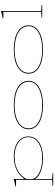

<svg xmlns="http://www.w3.org/2000/svg" viewBox="1228 -2012 985 3480"><g transform="rotate(-90 1720.0 -272.5)"><path d="M90 200V190L200 180V-474H80V-484L214 -515V-339L225 -333Q251 -369 287.5 -401.5Q324 -434 373 -459.5Q422 -485 484 -500Q546 -515 622 -515Q725 -515 807.5 -483.5Q890 -452 938.5 -393Q987 -334 987 -251Q987 -168 937.5 -108Q888 -48 799 -16.5Q710 15 592 15Q507 15 431 -2Q355 -19 298.5 -52Q242 -85 214 -131V180L324 190V200ZM592 0Q706 0 791.5 -30Q877 -60 925 -116.5Q973 -173 973 -251Q973 -329 926.5 -385Q880 -441 800.5 -470.5Q721 -500 622 -500Q533 -500 464.5 -480.5Q396 -461 346.5 -428.5Q297 -396 264.5 -357.5Q232 -319 214 -280V-190Q214 -160 237.5 -126.5Q261 -93 308 -64.5Q355 -36 426 -18Q497 0 592 0Z M1553 -515Q1654 -515 1735.5 -497Q1817 -479 1875 -444Q1933 -409 1964 -359Q1995 -309 1994 -246Q1994 -185 1962.5 -136.5Q1931 -88 1873 -54Q1815 -20 1734 -2.5Q1653 15 1553 15Q1454 15 1374 -2.5Q1294 -20 1236.5 -54Q1179 -88 1148 -136.5Q1117 -185 1117 -246Q1117 -309 1148 -359Q1179 -409 1236.5 -444Q1294 -479 1374 -497Q1454 -515 1553 -515ZM1555 -500Q1428 -500 1333 -470Q1238 -440 1185.5 -383Q1133 -326 1133 -246Q1133 -188 1163 -142.5Q1193 -97 1248.5 -65Q1304 -33 1381 -16.5Q1458 0 1553 0Q1649 0 1727 -16.5Q1805 -33 1861.5 -65Q1918 -97 1948 -142.5Q1978 -188 1978 -246Q1978 -306 1948 -353Q1918 -400 1862 -433Q1806 -466 1728.5 -483Q1651 -500 1555 -500Z M2560 -515Q2661 -515 2742.5 -497Q2824 -479 2882 -444Q2940 -409 2971 -359Q3002 -309 3001 -246Q3001 -185 2969.5 -136.5Q2938 -88 2880 -54Q2822 -20 2741 -2.5Q2660 15 2560 15Q2461 15 2381 -2.5Q2301 -20 2243.5 -54Q2186 -88 2155 -136.5Q2124 -185 2124 -246Q2124 -309 2155 -359Q2186 -409 2243.5 -444Q2301 -479 2381 -497Q2461 -515 2560 -515ZM2562 -500Q2435 -500 2340 -470Q2245 -440 2192.5 -383Q2140 -326 2140 -246Q2140 -188 2170 -142.5Q2200 -97 2255.5 -65Q2311 -33 2388 -16.5Q2465 0 2560 0Q2656 0 2734 -16.5Q2812 -33 2868.5 -65Q2925 -97 2955 -142.5Q2985 -188 2985 -246Q2985 -306 2955 -353Q2925 -400 2869 -433Q2813 -466 2735.5 -483Q2658 -500 2562 -500Z M3260 -20 3370 -10V0H3136V-10L3246 -20V-704H3126V-715L3260 -745Z"/></g></svg>

Font: Kalnia Expanded Thin
Style: Regular
Weight: 250
Width: 7
Designer: Frida Medrano
Foundry: Frida Medrano
Version: Version 1.105